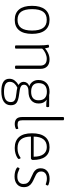

<svg xmlns="http://www.w3.org/2000/svg" viewBox="953 -1746 1004 2951"><g transform="rotate(90 1455.5 -270.0)"><path d="M285 6Q180 6 124.5 -61.5Q69 -129 69 -259Q69 -390 124.5 -459.5Q180 -529 285 -529Q389 -529 444.5 -460Q500 -391 500 -259Q500 -129 445 -61.5Q390 6 285 6ZM284 -37Q369 -37 409 -93Q449 -149 449 -261Q449 -374 409 -430Q369 -486 284 -486Q199 -486 159.5 -430Q120 -374 120 -261Q120 -149 159.5 -93Q199 -37 284 -37Z M699 2Q677 2 677 -12V-373Q677 -424 674.5 -451Q672 -478 669.5 -490.5Q667 -503 667 -509Q667 -515 677.5 -518.5Q688 -522 697 -522Q707 -522 711 -511Q715 -500 723 -459Q749 -485 796 -507Q843 -529 892 -529Q962 -529 1000 -492.5Q1038 -456 1038 -388V-12Q1038 2 1015 2H1010Q988 2 988 -12V-386Q988 -486 882 -486Q842 -486 798.5 -466.5Q755 -447 727 -416V-12Q727 2 705 2Z M1381 212Q1289 212 1239.5 182Q1190 152 1190 89Q1190 41 1218.5 5Q1247 -31 1284 -51V-53Q1264 -64 1250.5 -84Q1237 -104 1237 -130Q1237 -159 1254 -182.5Q1271 -206 1305 -217Q1260 -233 1234.5 -270.5Q1209 -308 1209 -359Q1209 -437 1256.5 -483Q1304 -529 1390 -529Q1417 -529 1440 -523H1612Q1626 -523 1626 -505V-496Q1626 -478 1612 -478Q1588 -478 1562 -479.5Q1536 -481 1514 -485L1513 -483Q1533 -472 1551.5 -441Q1570 -410 1570 -359Q1570 -289 1521.5 -247Q1473 -205 1382 -205Q1333 -205 1307.5 -186.5Q1282 -168 1282 -138Q1282 -107 1302.5 -92.5Q1323 -78 1357 -72Q1391 -66 1431 -61Q1521 -50 1559 -22.5Q1597 5 1597 66Q1597 136 1542.5 174Q1488 212 1381 212ZM1389 -246Q1453 -246 1487 -274Q1521 -302 1521 -359Q1521 -425 1487 -456.5Q1453 -488 1389 -488Q1326 -488 1291.5 -456.5Q1257 -425 1257 -359Q1257 -302 1291.5 -274Q1326 -246 1389 -246ZM1389 171Q1471 171 1509.5 145.5Q1548 120 1548 68Q1548 31 1529 14Q1510 -3 1477.5 -10Q1445 -17 1406 -20.5Q1367 -24 1327 -34Q1289 -17 1263 12Q1237 41 1237 83Q1237 171 1389 171Z M1888 6Q1833 6 1805.5 -21.5Q1778 -49 1778 -107V-738Q1778 -752 1800 -752H1806Q1828 -752 1828 -738V-112Q1828 -69 1842.5 -53.5Q1857 -38 1892 -38Q1919 -38 1932.5 -43.5Q1946 -49 1953 -49Q1959 -49 1961.5 -37.5Q1964 -26 1964 -20Q1964 -13 1951.5 -7Q1939 -1 1921 2.5Q1903 6 1888 6Z M2254 6Q2144 6 2086 -60Q2028 -126 2028 -259Q2028 -392 2083 -460.5Q2138 -529 2244 -529Q2338 -529 2388 -463.5Q2438 -398 2438 -270Q2438 -261 2430 -252Q2422 -243 2412 -243H2079Q2079 -144 2121.5 -90.5Q2164 -37 2255 -37Q2305 -37 2337 -48.5Q2369 -60 2386 -72Q2403 -84 2408 -84Q2414 -84 2418.5 -73.5Q2423 -63 2423 -57Q2423 -46 2400 -31.5Q2377 -17 2339 -5.5Q2301 6 2254 6ZM2079 -285H2388Q2388 -385 2349 -436Q2310 -487 2240 -487Q2161 -487 2120.5 -435Q2080 -383 2079 -285Z M2693 9Q2653 9 2621 0.5Q2589 -8 2570 -19.5Q2551 -31 2551 -38Q2551 -44 2558 -56Q2565 -68 2570 -68Q2575 -68 2591 -59.5Q2607 -51 2633 -42.5Q2659 -34 2694 -34Q2747 -34 2777 -59Q2807 -84 2807 -127Q2807 -166 2791.5 -189Q2776 -212 2750 -226Q2724 -240 2693 -253Q2662 -266 2632.5 -282Q2603 -298 2584.5 -324.5Q2566 -351 2566 -394Q2566 -457 2609.5 -493.5Q2653 -530 2726 -530Q2752 -530 2776 -525.5Q2800 -521 2815.5 -514.5Q2831 -508 2831 -501Q2831 -494 2824.5 -482Q2818 -470 2813 -470Q2808 -470 2783.5 -479Q2759 -488 2724 -488Q2673 -488 2644 -464.5Q2615 -441 2615 -400Q2615 -370 2628.5 -351.5Q2642 -333 2665 -320.5Q2688 -308 2716 -296Q2756 -279 2787.5 -259.5Q2819 -240 2837.5 -210Q2856 -180 2856 -133Q2856 -68 2811.5 -29.5Q2767 9 2693 9Z"/></g></svg>

Font: Asap ExtraLight
Style: Regular
Weight: 200
Designer: Pablo Cosgaya
Foundry: Omnibus-Type
Version: Version 3.001; ttfautohint (v1.8.4.7-5d5b)